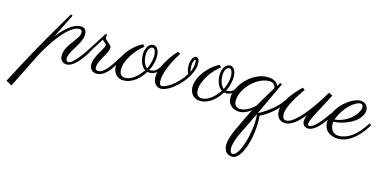

<svg xmlns="http://www.w3.org/2000/svg" viewBox="-332 -866 3431 1727"><g transform="rotate(15 1383.5 -2.5)"><path d="M170.4 -425.8 59.6 -203.1Q88.9 -240.7 121.1 -273.2Q153.3 -305.7 187 -326.2Q211.9 -340.8 231 -346.4Q250 -352.1 267.1 -352.1Q283.7 -352.1 294.4 -346.7Q305.2 -341.3 311.5 -332.5Q317.9 -323.7 320.3 -313.2Q322.8 -302.7 322.8 -292.5Q322.8 -269.5 314.9 -247.1Q307.1 -224.6 295.7 -202.6Q284.2 -180.7 270.5 -159.4Q256.8 -138.2 245.4 -117.9Q233.9 -97.7 226.1 -78.1Q218.3 -58.6 218.3 -40.5Q218.3 -31.7 220.5 -26.1Q222.7 -20.5 226.3 -17.3Q230 -14.2 234.4 -13.2Q238.8 -12.2 243.2 -12.2Q252.4 -12.2 264.9 -20.8Q277.3 -29.3 291.5 -43.2Q305.7 -57.1 320.6 -75Q335.4 -92.8 349.4 -111.6Q363.3 -130.4 375.5 -148.7Q387.7 -167 397 -182.1L415 -168.5Q409.7 -157.7 399.2 -140.1Q388.7 -122.6 374.5 -102.3Q360.4 -82 343.5 -61.8Q326.7 -41.5 308.1 -24.9Q289.6 -8.3 270.3 2.2Q251 12.7 232.4 12.7Q219.7 12.7 208 8.8Q196.3 4.9 187.5 -3.2Q178.7 -11.2 173.3 -23.9Q168 -36.6 168 -54.2Q168 -75.2 176.5 -102.5Q185.1 -129.9 209.5 -165Q229.5 -193.8 244.1 -213.1Q258.8 -232.4 268.3 -246.8Q277.8 -261.2 282.2 -273.2Q286.6 -285.2 286.6 -299.8Q286.6 -312.5 279.3 -319.3Q272 -326.2 262.7 -326.2Q237.8 -326.2 211.4 -312Q185.1 -297.9 159.2 -274.7Q133.3 -251.5 108.4 -221.7Q83.5 -191.9 61.3 -160.9Q39.1 -129.9 20.3 -100.1Q1.5 -70.3 -12.2 -46.6Q-25.9 -22.9 -33.4 -8.5Q-41 5.9 -41.5 6.3Q-62 48.3 -81.5 87.6Q-101.1 127 -118.4 162.1Q-135.7 197.3 -150.4 226.3Q-165 255.4 -175.8 276.9Q-186.5 298.3 -192.6 310.5Q-198.7 322.8 -199.2 323.2L-252.4 293Q-212.4 217.3 -180.2 156.2Q-147.9 95.2 -118.7 41.3Q-89.4 -12.7 -61 -63.5Q-32.7 -114.3 -1 -169.7Q30.8 -225.1 68.1 -288.8Q105.5 -352.5 153.3 -432.6Z M705.1 -168.5Q697.8 -157.7 687.7 -139.4Q677.7 -121.1 664.6 -99.9Q651.4 -78.6 635.5 -56.6Q619.6 -34.7 600.8 -17.1Q582 0.5 560.1 11.7Q538.1 22.9 513.2 22.9Q499.5 22.9 487.3 18.8Q475.1 14.6 465.8 5.9Q456.5 -2.9 451.2 -15.9Q445.8 -28.8 445.8 -46.4Q445.8 -70.3 455.3 -96.4Q464.8 -122.6 477.5 -147Q490.2 -171.4 502.9 -191.7Q515.6 -211.9 521.5 -224.1Q527.3 -236.3 527.3 -245.1Q527.3 -251.5 523.2 -256.3Q519 -261.2 512.9 -265.9Q506.8 -270.5 500.2 -275.6Q493.7 -280.8 489.3 -288.1Q477.1 -268.6 464.4 -248.5Q453.1 -231.4 439.9 -210.2Q426.8 -189 414.6 -168.5L397 -182.1L501.5 -345.7L515.6 -338.4Q514.6 -335.4 512.5 -329.1Q510.3 -322.8 510.3 -315.4Q510.3 -310.1 512 -304.9Q513.7 -299.8 519 -295.4Q538.6 -277.8 549.8 -268.3Q561 -258.8 566.2 -253.2Q571.3 -247.6 572.5 -243.9Q573.7 -240.2 573.7 -234.4Q573.7 -228.5 571.8 -220.2Q569.8 -211.9 565.2 -200.2Q560.5 -188.5 552.5 -172.6Q544.4 -156.7 532.2 -135.7Q524.9 -123 517.8 -110.1Q510.7 -97.2 505.1 -84Q499.5 -70.8 496.1 -57.6Q492.7 -44.4 492.7 -32.2Q492.7 -22.9 495.4 -17.3Q498 -11.7 502.4 -8.8Q506.8 -5.9 512 -4.9Q517.1 -3.9 522 -3.9Q538.1 -3.9 554 -13.4Q569.8 -22.9 585.2 -38.1Q600.6 -53.2 615 -72.5Q629.4 -91.8 642.6 -111.8Q655.8 -131.8 667 -150.1Q678.2 -168.5 687 -182.1Z M962.4 -132.8Q964.4 -132.3 966.3 -132.3Q968.3 -132.3 970.7 -132.3Q984.4 -132.3 995.6 -135Q1006.8 -137.7 1016.4 -143.6Q1025.9 -149.4 1034.7 -158.9Q1043.5 -168.5 1051.8 -182.1L1069.3 -168.5Q1045.9 -135.3 1021 -122.1Q996.1 -108.9 968.3 -108.9Q958 -108.9 950.2 -110.8Q929.2 -75.7 905.3 -51Q881.3 -26.4 856.4 -10.7Q831.5 4.9 807.1 12Q782.7 19 761.7 19Q740.2 19 721.9 11.5Q703.6 3.9 690.4 -10.3Q677.2 -24.4 669.9 -43.9Q662.6 -63.5 662.6 -87.9Q662.6 -112.3 670.4 -137.7Q678.2 -163.1 691.7 -188Q705.1 -212.9 723.1 -236.1Q741.2 -259.3 762.2 -279.3Q783.2 -299.3 805.7 -315.4Q828.1 -331.5 850.6 -341.8L866.2 -321.3Q840.3 -302.7 813.7 -274.4Q787.1 -246.1 765.4 -212.4Q743.7 -178.7 729.7 -142.3Q715.8 -106 715.8 -71.8Q715.8 -41 729.5 -24.2Q743.2 -7.3 771 -7.3Q792.5 -7.3 813.5 -16.1Q834.5 -24.9 854.5 -40Q874.5 -55.2 893.1 -75.9Q911.6 -96.7 928.2 -120.1Q914.1 -128.4 903.3 -142.3Q892.6 -156.2 885.3 -174.1Q877.9 -191.9 874.3 -212.4Q870.6 -232.9 870.6 -254.4Q870.6 -275.9 876 -294.9Q881.3 -314 890.9 -328.4Q900.4 -342.8 913.1 -351.1Q925.8 -359.4 940.9 -359.4Q954.6 -359.4 965.3 -352.3Q976.1 -345.2 983.4 -332.8Q990.7 -320.3 994.6 -303.2Q998.5 -286.1 998.5 -266.6Q998.5 -252 996.1 -234.4Q993.7 -216.8 989 -199Q984.4 -181.2 977.8 -163.8Q971.2 -146.5 962.4 -132.8ZM896 -254.4Q896 -240.2 898.4 -223.6Q900.9 -207 906.2 -191.4Q911.6 -175.8 919.9 -162.4Q928.2 -148.9 940.4 -141.1Q949.2 -158.2 955.3 -176Q961.4 -193.8 965.6 -210.4Q969.7 -227.1 971.4 -241.5Q973.1 -255.9 973.1 -266.6Q973.1 -281.2 970.7 -293.5Q968.3 -305.7 964.1 -314.7Q960 -323.7 953.9 -328.9Q947.8 -334 940.4 -334Q930.7 -334 922.4 -327.4Q914.1 -320.8 908.2 -309.8Q902.3 -298.8 899.2 -284.4Q896 -270 896 -254.4Z M1310.1 -187Q1302.2 -204.1 1298.1 -222.7Q1293.9 -241.2 1293.9 -261.2Q1293.9 -287.1 1298.6 -304.9Q1303.2 -322.8 1310.1 -333.7Q1316.9 -344.7 1325 -349.6Q1333 -354.5 1340.3 -354.5Q1346.7 -354.5 1352.3 -351.8Q1357.9 -349.1 1362.3 -342.8Q1366.7 -336.4 1369.4 -326.2Q1372.1 -315.9 1372.1 -300.8Q1372.1 -265.6 1358.2 -228.5Q1344.2 -191.4 1321 -156.7Q1297.9 -122.1 1267.6 -91.3Q1237.3 -60.5 1205.1 -37.1Q1196.3 -30.8 1184.8 -23.7Q1173.3 -16.6 1160.4 -10.5Q1147.5 -4.4 1133.5 -0.2Q1119.6 3.9 1106.4 3.9Q1073.7 3.9 1053 -20.8Q1032.2 -45.4 1032.2 -89.8Q1032.2 -110.4 1038.1 -133.8Q1043.9 -157.2 1054.2 -181.9Q1064.5 -206.5 1078.1 -231.4Q1091.8 -256.3 1107.2 -279.1Q1122.6 -301.8 1139.2 -321.8Q1155.8 -341.8 1171.9 -356.9L1193.4 -342.8Q1165 -299.8 1144.5 -259.5Q1124 -219.2 1110.6 -183.6Q1097.2 -147.9 1090.6 -118.4Q1084 -88.9 1084 -67.4Q1084 -42.5 1090.6 -32Q1097.2 -21.5 1109.4 -21.5Q1121.1 -21.5 1141.8 -30Q1162.6 -38.6 1189.9 -57.6Q1224.6 -82 1256.1 -115.5Q1287.6 -148.9 1310.1 -187ZM1325.7 -211.4Q1335.4 -233.4 1341.1 -257.1Q1346.7 -280.8 1346.7 -301.8Q1346.7 -316.4 1344.2 -322.8Q1341.8 -329.1 1340.3 -330.1Q1339.8 -330.1 1336.4 -327.1Q1333 -324.2 1328.9 -316.7Q1324.7 -309.1 1321.5 -295.7Q1318.4 -282.2 1318.4 -261.2Q1318.4 -249 1320.1 -235.4Q1321.8 -221.7 1325.7 -211.4Z M1676.8 -132.8Q1678.7 -132.3 1680.7 -132.3Q1682.6 -132.3 1685.1 -132.3Q1698.7 -132.3 1710 -135Q1721.2 -137.7 1730.7 -143.6Q1740.2 -149.4 1749 -158.9Q1757.8 -168.5 1766.1 -182.1L1783.7 -168.5Q1760.3 -135.3 1735.4 -122.1Q1710.4 -108.9 1682.6 -108.9Q1672.4 -108.9 1664.6 -110.8Q1643.6 -75.7 1619.6 -51Q1595.7 -26.4 1570.8 -10.7Q1545.9 4.9 1521.5 12Q1497.1 19 1476.1 19Q1454.6 19 1436.3 11.5Q1418 3.9 1404.8 -10.3Q1391.6 -24.4 1384.3 -43.9Q1377 -63.5 1377 -87.9Q1377 -112.3 1384.8 -137.7Q1392.6 -163.1 1406 -188Q1419.4 -212.9 1437.5 -236.1Q1455.6 -259.3 1476.6 -279.3Q1497.6 -299.3 1520 -315.4Q1542.5 -331.5 1564.9 -341.8L1580.6 -321.3Q1554.7 -302.7 1528.1 -274.4Q1501.5 -246.1 1479.7 -212.4Q1458 -178.7 1444.1 -142.3Q1430.2 -106 1430.2 -71.8Q1430.2 -41 1443.8 -24.2Q1457.5 -7.3 1485.4 -7.3Q1506.8 -7.3 1527.8 -16.1Q1548.8 -24.9 1568.8 -40Q1588.9 -55.2 1607.4 -75.9Q1626 -96.7 1642.6 -120.1Q1628.4 -128.4 1617.7 -142.3Q1606.9 -156.2 1599.6 -174.1Q1592.3 -191.9 1588.6 -212.4Q1585 -232.9 1585 -254.4Q1585 -275.9 1590.3 -294.9Q1595.7 -314 1605.2 -328.4Q1614.7 -342.8 1627.4 -351.1Q1640.1 -359.4 1655.3 -359.4Q1668.9 -359.4 1679.7 -352.3Q1690.4 -345.2 1697.8 -332.8Q1705.1 -320.3 1709 -303.2Q1712.9 -286.1 1712.9 -266.6Q1712.9 -252 1710.4 -234.4Q1708 -216.8 1703.4 -199Q1698.7 -181.2 1692.1 -163.8Q1685.5 -146.5 1676.8 -132.8ZM1610.4 -254.4Q1610.4 -240.2 1612.8 -223.6Q1615.2 -207 1620.6 -191.4Q1626 -175.8 1634.3 -162.4Q1642.6 -148.9 1654.8 -141.1Q1663.6 -158.2 1669.7 -176Q1675.8 -193.8 1679.9 -210.4Q1684.1 -227.1 1685.8 -241.5Q1687.5 -255.9 1687.5 -266.6Q1687.5 -281.2 1685.1 -293.5Q1682.6 -305.7 1678.5 -314.7Q1674.3 -323.7 1668.2 -328.9Q1662.1 -334 1654.8 -334Q1645 -334 1636.7 -327.4Q1628.4 -320.8 1622.6 -309.8Q1616.7 -298.8 1613.5 -284.4Q1610.4 -270 1610.4 -254.4Z M2111.3 -291Q2116.2 -298.8 2121.8 -307.9Q2127.4 -316.9 2131.8 -323.7L2148.9 -316.4Q2148.4 -315.9 2142.6 -303Q2136.7 -290 2126.5 -268.3Q2116.2 -246.6 2102.3 -217Q2088.4 -187.5 2072.8 -153.8Q2057.1 -120.1 2040 -83.5Q2022.9 -46.9 2006.3 -10.7Q2007.3 -11.2 2018.3 -16.6Q2029.3 -22 2046.1 -32.2Q2063 -42.5 2084.5 -57.4Q2106 -72.3 2128.7 -91.1Q2151.4 -109.9 2173.1 -132.8Q2194.8 -155.8 2212.4 -182.1L2230 -168.5Q2203.1 -127.4 2172.6 -96.9Q2142.1 -66.4 2113.8 -44.9Q2085.4 -23.4 2062.5 -10.5Q2039.6 2.4 2027.8 7.8Q2028.8 22 2029.5 36.6Q2030.3 51.3 2030.3 65.9Q2030.3 110.4 2025.1 154.5Q2020 198.7 2010.5 239Q2001 279.3 1987.8 314Q1974.6 348.6 1958.5 374Q1942.4 399.4 1923.8 414.1Q1905.3 428.7 1885.3 428.7Q1863.3 428.7 1848.1 421.1Q1833 413.6 1823.5 401.1Q1814 388.7 1809.6 372.3Q1805.2 356 1805.2 338.4Q1805.2 310.1 1815.4 275.1Q1825.7 240.2 1844.7 196.5Q1863.8 152.8 1890.4 98.6Q1917 44.4 1949.7 -22.5Q1923.3 -2 1895.8 9.8Q1868.2 21.5 1837.4 21.5Q1821.8 21.5 1803.5 16.1Q1785.2 10.7 1769.3 -1.2Q1753.4 -13.2 1742.7 -32.2Q1731.9 -51.3 1731.9 -79.1Q1731.9 -108.9 1742.7 -140.1Q1753.4 -171.4 1772.2 -201.2Q1791 -231 1816.9 -257.3Q1842.8 -283.7 1873.3 -303.5Q1903.8 -323.2 1937.5 -334.7Q1971.2 -346.2 2005.9 -346.2Q2033.2 -346.2 2051.5 -341.1Q2069.8 -335.9 2081.8 -327.9Q2093.8 -319.8 2100.3 -310.1Q2106.9 -300.3 2111.3 -291ZM2091.8 -265.6Q2090.3 -274.4 2087.2 -283.2Q2084 -292 2077.4 -299.1Q2070.8 -306.2 2059.8 -310.5Q2048.8 -314.9 2031.2 -314.9Q2002.4 -314.9 1972.9 -304.4Q1943.4 -293.9 1916 -275.6Q1888.7 -257.3 1864.7 -233.2Q1840.8 -209 1823.2 -181.6Q1805.7 -154.3 1795.4 -125.2Q1785.2 -96.2 1785.2 -68.4Q1785.2 -37.6 1800.3 -21Q1815.4 -4.4 1843.8 -4.4Q1874.5 -4.4 1909.2 -21.7Q1943.8 -39.1 1977.5 -72.3Q2005.9 -120.6 2034.4 -169.7Q2063 -218.8 2091.8 -265.6ZM2001.5 0Q1976.1 52.7 1951.4 103.3Q1926.8 153.8 1905.3 196.8Q1880.4 245.6 1867.7 287.1Q1855 328.6 1855 356.9Q1855 365.7 1856.4 373.8Q1857.9 381.8 1861.1 388.4Q1864.3 395 1869.4 398.9Q1874.5 402.8 1881.8 402.8Q1897.5 402.8 1912.6 386.5Q1927.7 370.1 1941.2 342.8Q1954.6 315.4 1966.3 279.5Q1978 243.7 1986.3 204.6Q1994.6 165.5 1999.5 126Q2004.4 86.4 2004.4 51.3Q2004.4 38.6 2003.4 26.1Q2002.4 13.7 2001.5 0Z M2439.9 -106.4Q2417.5 -80.1 2395.5 -57.9Q2373.5 -35.6 2351.8 -19.8Q2330.1 -3.9 2308.6 5.1Q2287.1 14.2 2265.1 14.2Q2246.6 14.2 2231.7 7.6Q2216.8 1 2205.8 -11Q2194.8 -22.9 2189 -40.3Q2183.1 -57.6 2183.1 -79.1Q2183.1 -112.8 2198 -148.4Q2212.9 -184.1 2235.6 -217.8Q2258.3 -251.5 2285.9 -281.7Q2313.5 -312 2338.4 -335.4L2359.4 -320.8Q2341.8 -294.9 2320.1 -262.2Q2298.3 -229.5 2279.1 -194.6Q2259.8 -159.7 2246.6 -124.8Q2233.4 -89.8 2233.4 -60.1Q2233.4 -40 2241 -25.9Q2248.5 -11.7 2270 -11.7Q2293.5 -11.7 2321.5 -30.3Q2349.6 -48.8 2379.2 -78.6Q2408.7 -108.4 2438.2 -145.8Q2467.8 -183.1 2494.1 -221.2Q2520.5 -259.3 2542.2 -293.9Q2564 -328.6 2577.6 -353L2613.3 -335.4Q2585 -279.8 2558.8 -231.7Q2532.7 -183.6 2512.5 -145.3Q2492.2 -106.9 2480.2 -78.6Q2468.3 -50.3 2468.3 -33.7Q2468.3 -26.9 2471.2 -22.5Q2474.1 -18.1 2480.5 -18.1Q2498.5 -17.6 2520.3 -33.7Q2542 -49.8 2564.2 -74.2Q2586.4 -98.6 2607.7 -127.7Q2628.9 -156.7 2646 -182.1L2663.6 -168.5Q2660.6 -163.6 2651.4 -148.4Q2642.1 -133.3 2628.4 -113.8Q2614.7 -94.2 2597.2 -72.8Q2579.6 -51.3 2560.1 -33.4Q2540.5 -15.6 2519.5 -4.2Q2498.5 7.3 2478 7.3Q2465.3 7.3 2455.3 2.9Q2445.3 -1.5 2438.5 -8.8Q2431.6 -16.1 2427.7 -25.9Q2423.8 -35.6 2423.8 -46.4Q2423.8 -59.1 2428 -74.2Q2432.1 -89.4 2439.9 -106.4Z M2683.1 -111.3Q2682.1 -105.5 2681.6 -99.6Q2681.2 -93.8 2681.2 -87.9Q2681.2 -70.3 2686.3 -54.4Q2691.4 -38.6 2701.4 -26.6Q2711.4 -14.6 2726.3 -7.8Q2741.2 -1 2760.3 -1Q2824.2 -1 2883.8 -44.4Q2943.4 -87.9 3002.4 -182.1L3019 -167.5Q2986.8 -113.8 2953.6 -76.9Q2920.4 -40 2887.5 -17.1Q2854.5 5.9 2822.8 16.1Q2791 26.4 2762.2 26.4Q2741.2 26.4 2717.8 20.5Q2694.3 14.6 2674.6 1Q2654.8 -12.7 2641.8 -35.6Q2628.9 -58.6 2628.9 -92.8Q2628.9 -129.4 2641.4 -163.3Q2653.8 -197.3 2673.8 -226.6Q2693.8 -255.9 2719.7 -280Q2745.6 -304.2 2772.2 -321.3Q2798.8 -338.4 2824.2 -347.9Q2849.6 -357.4 2869.1 -357.4Q2881.8 -357.4 2895 -353.5Q2908.2 -349.6 2918.7 -341.3Q2929.2 -333 2935.8 -319.3Q2942.4 -305.7 2942.4 -286.6Q2942.4 -260.7 2930.4 -238Q2918.5 -215.3 2898.4 -196Q2878.4 -176.8 2852.1 -161.4Q2825.7 -146 2796.9 -135.3Q2768.1 -124.5 2738.8 -118.2Q2709.5 -111.8 2683.1 -111.3ZM2687 -132.3Q2719.7 -135.7 2748.5 -146Q2777.3 -156.2 2801.3 -171.1Q2825.2 -186 2844 -203.6Q2862.8 -221.2 2875.5 -239.3Q2888.2 -257.3 2895 -273.9Q2901.9 -290.5 2901.9 -303.7Q2901.9 -316.9 2894.8 -324.7Q2887.7 -332.5 2877.9 -332.5Q2856.4 -332.5 2829.6 -317.1Q2802.7 -301.8 2775.9 -274.7Q2749 -247.6 2725.3 -210.9Q2701.7 -174.3 2687 -132.3Z"/></g></svg>

Font: Parisienne
Style: Regular
Weight: 400
Designer: Astigmatic (AOETI)
Foundry: Astigmatic (AOETI)
Version: Version 1.000